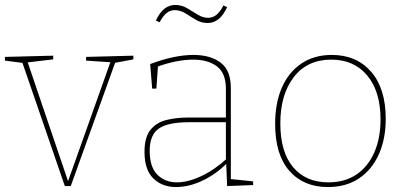

<svg xmlns="http://www.w3.org/2000/svg" viewBox="-25 -750 1642 776"><path d="M323 -520 514 -525V-510L434 -495L443 -504L261 2H237L63 -504L72 -495L-5 -505V-520L190 -525V-510L80 -497L85 -504L252 -12H248L423 -504L428 -498L323 -505Z M908 -19 901 -27 998 -17V-2L893 2L889 -94L893 -91Q847 -45 792.5 -19.5Q738 6 687 6Q630 6 594.5 -29Q559 -64 559 -136Q559 -195 583 -225Q607 -255 647.5 -265Q688 -275 737 -275H895L888 -268V-391Q888 -454 852 -481.5Q816 -509 756 -509Q723 -509 685 -501.5Q647 -494 607 -479L614 -490L607 -392H590L582 -491Q629 -509 673.5 -518.5Q718 -528 757 -528Q825 -528 866.5 -497Q908 -466 908 -394ZM580 -140Q580 -75 611 -44Q642 -13 690 -13Q735 -13 789 -38.5Q843 -64 893 -110L888 -99V-263L895 -256H739Q654 -256 617 -230.5Q580 -205 580 -140ZM814 -657Q788 -657 766.5 -670Q745 -683 724.5 -696Q704 -709 681 -709Q663 -709 648.5 -697.5Q634 -686 620 -660L605 -667Q621 -701 640.5 -715.5Q660 -730 683 -730Q709 -730 731 -717Q753 -704 774 -691Q795 -678 816 -678Q834 -678 849 -689.5Q864 -701 878 -728L893 -721Q877 -687 857.5 -672Q838 -657 814 -657Z M1316 -528Q1416 -528 1475 -460Q1534 -392 1534 -270Q1534 -188 1506 -126Q1478 -64 1426 -29Q1374 6 1300 6Q1202 6 1144.5 -59.5Q1087 -125 1087 -249Q1087 -334 1114.5 -396.5Q1142 -459 1193.5 -493.5Q1245 -528 1316 -528ZM1314 -509Q1217 -509 1162.5 -438.5Q1108 -368 1108 -251Q1108 -136 1159.5 -74.5Q1211 -13 1302 -13Q1369 -13 1416 -45Q1463 -77 1488 -134.5Q1513 -192 1513 -267Q1513 -380 1459.5 -444.5Q1406 -509 1314 -509Z"/></svg>

Font: Bitter Thin Thin
Style: Regular
Weight: 250
Version: Version 2.002